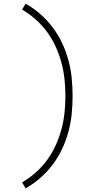

<svg xmlns="http://www.w3.org/2000/svg" viewBox="-20 -861 540 1042"><path d="M119 161 100 129Q139 106 173.5 75.5Q208 45 235.5 7.5Q263 -30 282 -72Q301 -114 313 -158Q325 -202 330 -248Q335 -294 335 -340Q335 -386 330 -432Q325 -478 313 -522Q301 -566 282 -608Q263 -650 235.5 -687.5Q208 -725 173.5 -755.5Q139 -786 100 -809L119 -841Q162 -817 199.5 -784Q237 -751 266.5 -711.5Q296 -672 317 -627.5Q338 -583 351 -535.5Q364 -488 369 -438.5Q374 -389 374 -340Q374 -291 369 -241.5Q364 -192 351 -144.5Q338 -97 317 -52.5Q296 -8 266.5 31.5Q237 71 199.5 104Q162 137 119 161Z"/></svg>

Font: Iosevka Curly Extralight
Style: Regular
Weight: 200
Monospace: yes
Designer: Belleve Invis
Foundry: Belleve Invis
Version: Version 22.1.2; ttfautohint (v1.8.4)